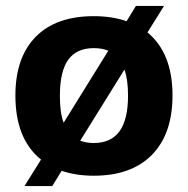

<svg xmlns="http://www.w3.org/2000/svg" viewBox="-20 -587 637 651"><path d="M564.9 -263.2Q564.9 -133.3 495.4 -62.3Q425.8 8.8 297.9 8.8Q237.8 8.8 189 -7.8L157.2 43.9H63L119.1 -45.9Q32.2 -115.7 32.2 -263.2Q32.2 -392.1 101.1 -462.2Q169.9 -532.2 297.9 -532.2Q359.9 -532.2 409.2 -515.1L440.9 -566.9H536.1L480 -477.1Q564.9 -407.2 564.9 -263.2ZM195.8 -170.9 347.2 -415Q326.2 -423.8 297.9 -423.8Q239.7 -423.8 211.4 -384.5Q183.1 -345.2 183.1 -263.2Q182.6 -206.1 195.8 -170.9ZM414.1 -263.2Q414.1 -317.4 401.9 -351.1L252 -109.9Q272.9 -102.1 297.9 -102.1Q356 -102.1 385 -141.6Q414.1 -181.2 414.1 -263.2Z"/></svg>

Font: Sarala
Style: Bold
Weight: 700
Designer: Andres Torresi
Foundry: Huerta Tipografica
Version: Version 1.004;PS 001.003;hotconv 1.0.70;makeotf.lib2.5.58329